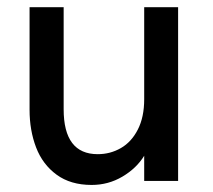

<svg xmlns="http://www.w3.org/2000/svg" viewBox="-20 -508 597 539"><path d="M63 -199.7V-487.8H158.7V-201.2Q158.7 -75.2 254.4 -75.2Q289.6 -75.2 319.3 -92.3Q349.1 -109.4 366.9 -144.3Q384.8 -179.2 384.8 -229.5V-487.8H480V0H384.8V-70.8Q363.3 -35.6 323.7 -12.2Q284.2 11.2 237.3 11.2Q178.2 11.2 138.9 -17.6Q99.6 -46.4 81.3 -94.2Q63 -142.1 63 -199.7Z"/></svg>

Font: Acari Sans Medium
Style: Regular
Weight: 500
Designer: Alfredo Marco Pradil and Stefan Peev
Foundry: Hanken Design Co.
Version: Version 1.045